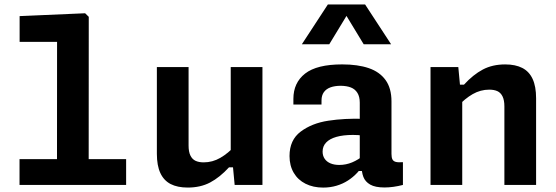

<svg xmlns="http://www.w3.org/2000/svg" viewBox="-20 -838 2520 870"><path d="M68.5 -117H551.5V0H68.5ZM238.2 0 238.6 -681.7 261.1 -648.3H68.9V-765L365.7 -777.9L382.2 -761.8L381.8 0Z M1025.5 -534.2H1169.2V0H1043.3L1034.2 -96.7H1025.5ZM834.5 -534.2V-178.6Q834.5 -149.9 842.9 -133Q851.2 -116.1 866.3 -109.2Q881.3 -102.3 903 -102.3Q942.8 -102.3 978.2 -122.7Q1013.6 -143 1047 -179.4V-79.9H1017.8Q975.8 -34.2 932.1 -11.1Q888.5 11.9 830.9 11.9Q784.3 11.9 753.3 -4Q722.3 -20 706.6 -53.9Q690.8 -87.8 690.8 -141.5V-534.2Z M1753.9 -378.4V-140.8Q1753.9 -124 1758.3 -115.6Q1762.7 -107.2 1773.6 -104.4Q1784.5 -101.5 1805.8 -103.2V0Q1761 11.5 1722.3 11.5Q1680.3 11.5 1657.6 -1.5Q1634.8 -14.6 1626.5 -36.5Q1618.2 -58.3 1618.2 -90.3L1610.2 -99.7V-372.5Q1610.2 -400.1 1599.5 -417.2Q1588.7 -434.4 1569.8 -441.7Q1550.8 -449 1523.9 -449.3Q1497 -449.2 1477.6 -442.2Q1458.2 -435.2 1447.6 -420.5Q1437 -405.8 1436.9 -383.7L1436.8 -364.2H1309.4V-390.1Q1309.4 -463 1362.5 -504.6Q1415.7 -546.2 1530.5 -546.2Q1601.2 -546.2 1650.8 -529.3Q1700.3 -512.4 1727.1 -475.3Q1753.9 -438.2 1753.9 -378.4ZM1579.7 -226.6Q1535.1 -226.6 1504.4 -217.8Q1473.7 -209 1457.8 -192.2Q1441.8 -175.5 1441.8 -151.1Q1441.8 -132.4 1451 -118.8Q1460.1 -105.2 1477.1 -97.9Q1494.1 -90.6 1517.6 -90.6Q1547.5 -90.6 1575.7 -102.3Q1603.9 -114.1 1629.5 -135.5L1626.8 -63.2H1605.6L1599.2 -55.7Q1579.8 -34.9 1556.6 -20Q1533.5 -5 1504.9 3.5Q1476.3 12 1444.3 12Q1399.1 12 1364.5 -5.4Q1329.8 -22.8 1310.9 -55.2Q1291.9 -87.5 1291.9 -131Q1291.9 -203.8 1342.6 -241.7Q1393.3 -279.7 1467.4 -291Q1541.4 -302.4 1628.8 -299.5L1672.3 -214.8Q1648.8 -220.1 1626.9 -223.3Q1604.9 -226.6 1579.7 -226.6ZM1465.6 -817.7H1634.4L1752.2 -637.4H1628L1533.5 -793.1H1566.5L1472 -637.4H1347.8Z M2074.5 0H1930.8V-534.2H2056.7L2065.8 -437.5H2074.5ZM2265.5 0V-355.6Q2265.5 -384.2 2257.1 -401.2Q2248.8 -418.1 2233.7 -425Q2218.7 -431.8 2197 -431.8Q2157.2 -431.8 2121.8 -411.5Q2086.4 -391.2 2053 -354.8V-454.2H2082.2Q2124.2 -500 2167.9 -523Q2211.5 -546.1 2269.1 -546.1Q2315.7 -546.1 2346.7 -530.1Q2377.7 -514.2 2393.4 -480.3Q2409.2 -446.4 2409.2 -392.7V0Z"/></svg>

Font: Monaspace Neon Var
Style: Regular
Weight: 400
Designer: Riley Cran and the Lettermatic Team
Version: Version 1.000 (Monaspace Neon Var)